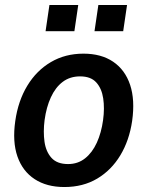

<svg xmlns="http://www.w3.org/2000/svg" viewBox="-20 -743 594 773"><path d="M239 10Q168 10 119.5 -21.8Q71 -53.5 50.2 -113Q29.5 -172.5 41.5 -256Q53 -337 90 -398Q127 -459 184.8 -493Q242.5 -527 316 -527Q387.5 -527 435.5 -494.5Q483.5 -462 503.8 -401.5Q524 -341 512 -256Q500.5 -177.5 464.5 -117.8Q428.5 -58 371.5 -24Q314.5 10 239 10ZM254 -82.5Q293.5 -82.5 322.5 -105.5Q351.5 -128.5 369.8 -168.5Q388 -208.5 395 -259.5Q401.5 -307 395.5 -347Q389.5 -387 367.5 -411.2Q345.5 -435.5 302.5 -435.5Q261.5 -435.5 232.2 -413.2Q203 -391 184.8 -351.2Q166.5 -311.5 159.5 -259.5Q153.5 -212.5 159.2 -172.2Q165 -132 187.5 -107.2Q210 -82.5 254 -82.5ZM360.5 -617.5 376 -723H491.5L476 -617.5ZM163.5 -617.5 179 -723H295L279.5 -617.5Z"/></svg>

Font: Public Sans Thin SemiBold
Style: Italic
Weight: 600
Italic angle: -8°
Version: Version 2.001